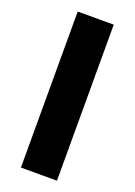

<svg xmlns="http://www.w3.org/2000/svg" viewBox="-138 -766 576 821"><g transform="rotate(20 150.0 -355.0)"><path d="M67.9 0V-710H231.9V0Z"/></g></svg>

Font: Raleway-v4020 ExtraBold
Style: Regular
Weight: 800
Designer: Matt McInerney, Pablo Impallari, Rodrigo Fuenzalida
Foundry: Matt McInerney, Pablo Impallari, Rodrigo Fuenzalida
Version: Version 4.020;PS 004.020;hotconv 1.0.88;makeotf.lib2.5.64775